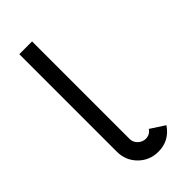

<svg xmlns="http://www.w3.org/2000/svg" viewBox="-174 -537 585 585"><g transform="rotate(-45 118.5 -245.0)"><path d="M98 -500V-80Q98 -65 109 -55Q120 -45 133 -45Q151 -45 161 -60L207 -30Q180 10 133 10Q95 10 69 -16Q43 -42 43 -80V-500Z"/></g></svg>

Font: Bellota
Style: Regular
Weight: 400
Designer: Kemie Guaida
Foundry: Kemie Guaida
Version: Version 1.000;PS 002.000;hotconv 1.0.70;makeotf.lib2.5.58329